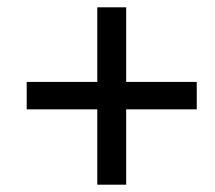

<svg xmlns="http://www.w3.org/2000/svg" viewBox="-20 -586 589 525"><path d="M246 -81V-566H325V-81ZM518 -287H53V-362H518Z"/></svg>

Font: Source Serif 4 SemiBold
Style: Italic
Weight: 600
Italic angle: -12°
Designer: Frank Grießhammer
Foundry: Adobe Systems Incorporated
Version: Version 4.004;hotconv 1.0.116;makeotfexe 2.5.65601